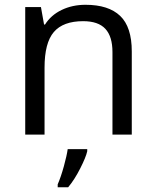

<svg xmlns="http://www.w3.org/2000/svg" viewBox="-20 -565 654 806"><path d="M452.1 0V-346.2Q452.1 -411.6 422.4 -443.8Q392.6 -476.1 329.1 -476.1Q245.1 -476.1 206.1 -430.7Q167 -385.3 167 -280.8V0H85.9V-535.2H151.9L165 -461.9H168.9Q193.8 -501.5 238.8 -523.2Q283.7 -544.9 338.9 -544.9Q435.5 -544.9 484.4 -498.3Q533.2 -451.7 533.2 -349.1V0ZM222.2 209Q235.8 177.7 248.3 132.3Q260.7 86.9 264.2 61H346.2V69.8Q340.8 94.7 316.9 141.8Q293 189 266.1 221.2H222.2Z"/></svg>

Font: HunimalSansv1.5
Style: Regular
Weight: 400
Foundry: Ascender Corporation
Version: Version 1.10